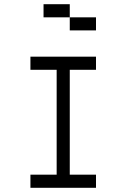

<svg xmlns="http://www.w3.org/2000/svg" viewBox="-20 -895 540 915"><path d="M437.5 0V-62.5H312.5Q312.5 -62.5 312.5 -562.5H437.5V-625H125V-562.5H250Q250 -562.5 250 -62.5H125V0ZM437.5 -750V-812.5H312.5V-750ZM312.5 -812.5V-875H187.5V-812.5Z"/></svg>

Font: Unifont
Style: Regular
Weight: 500
Version: Version 13.0.05